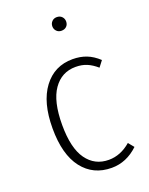

<svg xmlns="http://www.w3.org/2000/svg" viewBox="-142 -817 701 902"><g transform="rotate(-20 208.5 -366.0)"><path d="M387 -481 364 -451Q340 -472 315.5 -482.5Q291 -493 259 -493Q189 -493 148 -434.5Q107 -376 107 -258Q107 -142 147.5 -85.5Q188 -29 258 -29Q317 -29 368 -73L391 -45Q332 11 258 11Q166 11 112.5 -58Q59 -127 59 -258Q59 -388 113 -460Q167 -532 258 -532Q296 -532 327 -520Q358 -508 387 -481ZM291 -709Q291 -694 281.5 -684.5Q272 -675 256 -675Q241 -675 231.5 -685Q222 -695 222 -709Q222 -723 231.5 -733Q241 -743 256 -743Q272 -743 281.5 -733Q291 -723 291 -709Z"/></g></svg>

Font: Fira Sans Condensed ExtraLight
Style: Regular
Weight: 275
Width: 3
Designer: Carrois Corporate & Edenspiekermann AG
Foundry: Carrois Corporate GbR & Edenspiekermann AG
Version: Version 4.203